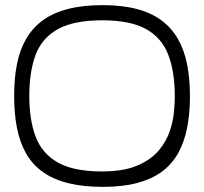

<svg xmlns="http://www.w3.org/2000/svg" viewBox="-20 -714 794 747"><path d="M381 13Q303 13 245 -1.5Q187 -16 146.5 -45Q106 -74 81.5 -117Q57 -160 46 -216Q35 -272 35 -341Q35 -409 46 -464.5Q57 -520 81.5 -562.5Q106 -605 146 -634.5Q186 -664 244 -679Q302 -694 379 -694Q455 -694 512 -679Q569 -664 608.5 -634.5Q648 -605 672.5 -562Q697 -519 708 -463.5Q719 -408 719 -340Q719 -272 708 -216.5Q697 -161 673 -118Q649 -75 609.5 -46Q570 -17 513.5 -2Q457 13 381 13ZM376 -47Q461 -47 514.5 -70Q568 -93 598 -129Q628 -165 641 -205Q654 -245 657 -280Q660 -315 660 -335V-341Q660 -434 635 -500Q610 -566 549 -600.5Q488 -635 378 -635Q267 -635 205 -600.5Q143 -566 118.5 -500.5Q94 -435 94 -340Q94 -247 119 -181.5Q144 -116 205.5 -81.5Q267 -47 376 -47Z"/></svg>

Font: Fredoka Expanded Light
Style: Regular
Weight: 300
Width: 7
Designer: Ben Nathan
Foundry: Milena B. Brandão, Ben Nathan
Version: Version 2.001